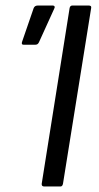

<svg xmlns="http://www.w3.org/2000/svg" viewBox="-20 -675 357 695"><path d="M140 0Q130 0 131 -10L232 -646Q234 -655 242 -655H301Q312 -655 310 -646L208 -10Q206 0 199 0ZM66 -513Q56 -513 60 -524L102 -646Q106 -655 117 -655H171Q176 -655 177.5 -651.5Q179 -648 176 -643L121 -522Q118 -516 114.5 -514.5Q111 -513 106 -513Z"/></svg>

Font: Sofia Sans Semi Condensed
Style: Italic
Weight: 400
Italic angle: -9°
Designer: Botio Nikoltchev, Ani Petrova
Foundry: lettersoup
Version: Version 4.101